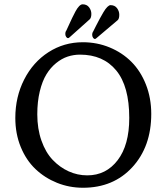

<svg xmlns="http://www.w3.org/2000/svg" viewBox="-20 -863 781 900"><path d="M355 -606.9Q325.2 -606.9 297.1 -597.7Q269 -588.4 242.9 -567.1Q216.8 -545.9 197.5 -514.4Q178.2 -482.9 166.5 -434.8Q154.8 -386.7 154.8 -327.1Q154.8 -259.3 174.3 -203.9Q193.8 -148.4 227.1 -113.5Q260.3 -78.6 301.8 -59.8Q343.3 -41 389.2 -41Q477.1 -41 531.5 -112.1Q585.9 -183.1 585.9 -310.1Q585.9 -458.5 524.9 -532.7Q463.9 -606.9 355 -606.9ZM689 -329.1Q689 -175.8 600.3 -79.3Q511.7 17.1 369.1 17.1Q304.7 17.1 247.1 -6.1Q189.5 -29.3 146 -70.8Q102.5 -112.3 77.1 -174.3Q51.8 -236.3 51.8 -310.1Q51.8 -408.7 93.3 -490.2Q134.8 -571.8 207.3 -618.4Q279.8 -665 368.2 -665Q435.1 -665 494.1 -640.6Q553.2 -616.2 596.2 -573Q639.2 -529.8 664.1 -466.6Q689 -403.3 689 -329.1ZM539.1 -793.9Q539.1 -775.9 532.2 -769L433.1 -685.1Q428.2 -680.2 424.8 -680.2Q420.4 -680.2 416.3 -686Q412.1 -691.9 412.1 -700.2Q412.1 -708.5 416 -714.8V-713.9Q418.9 -719.7 429.9 -741.5Q440.9 -763.2 448 -776.1Q455.1 -789.1 464.8 -805.7Q474.6 -822.3 483.2 -830.6Q491.7 -838.9 498 -838.9Q518.1 -838.9 528.6 -824.7Q539.1 -810.5 539.1 -793.9ZM408.2 -797.9Q408.2 -780.3 400.9 -772.9L307.1 -689Q302.2 -684.1 298.8 -684.1Q294.4 -684.1 290.3 -689.9Q286.1 -695.8 286.1 -704.1Q286.1 -712.9 290 -719.2V-717.8Q293.9 -726.1 302.5 -744.9Q311 -763.7 318.1 -778.6Q325.2 -793.5 333.7 -809.3Q342.3 -825.2 350.8 -834Q359.4 -842.8 367.2 -842.8Q387.2 -842.8 397.7 -828.6Q408.2 -814.5 408.2 -797.9Z"/></svg>

Font: Linear Smooth Low Contrast
Style: Regular
Weight: 500
Designer: Philipp H. Poll, Flanker
Foundry: Philipp H. Poll, reworked by Flanker
Version: Version 1.010 | FøM Fix